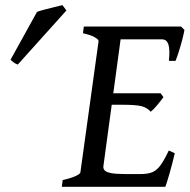

<svg xmlns="http://www.w3.org/2000/svg" viewBox="-20 -717 730 737"><path d="M688 -602.1Q685.1 -585.4 679 -562.3Q672.9 -539.1 666 -517.6Q659.2 -496.1 653.8 -483.4H628.4Q632.8 -528.3 626.2 -547.1Q619.6 -565.9 602.5 -565.9H420.4L439.9 -615.2H674.8ZM607.4 -344.2Q597.7 -330.6 583.5 -313.5Q569.3 -296.4 558.6 -288.1Q543.9 -304.2 522.5 -309.6Q501 -314.9 450.2 -314.9H380.9L396.5 -358.9H596.7ZM650.9 -128.9Q641.1 -86.9 630.6 -50.5Q620.1 -14.2 614.7 0H217.3L220.7 -25.9Q251.5 -32.7 269.8 -41Q288.1 -49.3 288.6 -55.7L358.4 -559.1Q358.9 -564.9 344.2 -573.7Q329.6 -582.5 298.3 -589.4L301.8 -615.2H439.9H515.6L512.2 -589.4Q481 -582.5 462.9 -579.3Q444.8 -576.2 443.4 -569.3L377 -80.1Q375.5 -70.8 381.1 -63.7Q386.7 -56.6 405.8 -52.7Q424.8 -48.8 464.4 -48.8H518.6Q545.9 -48.8 563.2 -55.4Q580.6 -62 595.2 -81.5Q609.9 -101.1 627.9 -139.2ZM234.9 -676.8 48.3 -469.2Q35.2 -473.1 20.5 -487.8L122.1 -671.4Q132.3 -675.3 150.9 -680.2Q169.4 -685.1 188.5 -689.7Q207.5 -694.3 219.7 -697.3Z"/></svg>

Font: Gentium Book Plus
Style: Italic
Weight: 400
Italic angle: -8°
Designer: Victor Gaultney, Annie Olsen, Iska Routamaa, Becca Hirsbrunner
Foundry: SIL International
Version: Version 6.101